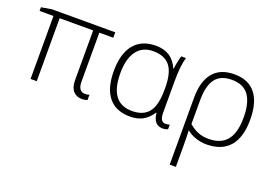

<svg xmlns="http://www.w3.org/2000/svg" viewBox="-100 -789 1859 1301"><g transform="rotate(20 829.5 -139.0)"><path d="M492.2 -30.8Q511.2 -30.8 522.9 -36.1V2Q505.9 9.3 485.8 9.3Q444.3 9.3 420.9 -17.1Q397.5 -43.5 397.5 -94.7V-454.1H155.8V0H111.3V-454.1H11.2V-480.5L85.9 -493.2H542.5V-454.1H441.9V-101.1Q441.9 -30.8 492.2 -30.8Z M830.6 -30.8Q912.1 -30.8 950.7 -80.1Q989.3 -129.4 989.3 -240.2V-256.3Q989.3 -363.8 950.4 -412.6Q911.6 -461.4 829.1 -461.4Q752.4 -461.4 710.9 -405.5Q669.4 -349.6 669.4 -245.1Q669.4 -30.8 830.6 -30.8ZM830.6 9.3Q728 9.3 675.3 -55.7Q622.6 -120.6 622.6 -244.6Q622.6 -369.1 677 -435.8Q731.4 -502.4 834 -502.4Q892.1 -502.4 932.1 -476.8Q972.2 -451.2 996.6 -396.5H999Q1001 -419.9 1007.6 -450.4Q1014.2 -481 1018.6 -493.2H1052.2Q1033.7 -432.1 1033.7 -315.4V-91.3Q1033.7 -26.9 1074.2 -26.9Q1091.3 -26.9 1103.5 -31.7V1Q1090.3 9.3 1066.4 9.3Q1000 9.3 991.7 -76.2H988.3Q959.5 -31.7 921.1 -11.2Q882.8 9.3 830.6 9.3Z M1604.5 -248Q1604.5 -121.6 1548.1 -56.2Q1491.7 9.3 1381.8 9.3Q1343.8 9.3 1305.9 -2.9Q1268.1 -15.1 1238.8 -39.1H1237.8L1239.3 3.4L1240.2 88.4V223.1H1195.8V-257.3Q1195.8 -378.4 1247.6 -440.4Q1299.3 -502.4 1400.4 -502.4Q1501 -502.4 1552.7 -438Q1604.5 -373.5 1604.5 -248ZM1396.5 -461.4Q1315.4 -461.4 1277.8 -411.4Q1240.2 -361.3 1240.2 -255.4V-85.9Q1271.5 -58.6 1305.2 -44.7Q1338.9 -30.8 1382.8 -30.8Q1471.2 -30.8 1514.4 -84Q1557.6 -137.2 1557.6 -248Q1557.6 -353 1518.8 -407.2Q1480 -461.4 1396.5 -461.4Z"/></g></svg>

Font: Bpm'online Open Sans Light
Style: Regular
Weight: 300
Foundry: Ascender Corporation
Version: Version 1.10